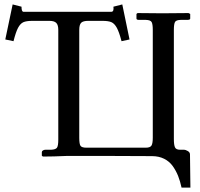

<svg xmlns="http://www.w3.org/2000/svg" viewBox="-20 -706 903 867"><path d="M243.2 -570.8Q243.2 -593.3 234.1 -602.5Q225.1 -611.8 203.1 -611.8H126Q99.1 -611.8 85.4 -605.7Q71.8 -599.6 61.5 -580.3Q51.3 -561 41 -520L3.9 -527.8L37.1 -686L77.1 -675.8Q77.1 -652.8 85.9 -652.8H482.9Q495.1 -652.8 492.2 -675.8L532.2 -686L564.9 -527.8L528.8 -520Q518.1 -561 507.6 -580.3Q497.1 -599.6 483.4 -605.7Q469.7 -611.8 442.9 -611.8H377.9Q355.5 -611.8 346.7 -603.3Q337.9 -594.7 337.9 -570.8V-84Q337.9 -54.7 344 -46.9Q350.1 -39.1 370.1 -39.1H638.2Q658.2 -39.1 664.1 -48.8Q669.9 -58.6 669.9 -84V-570.8Q669.9 -596.7 664.8 -606.2Q659.7 -615.7 638.2 -616.2H607.9Q596.2 -616.2 596.2 -622.1V-643.1L601.1 -647L712.9 -646Q725.6 -646 772 -646.5Q818.4 -647 831.1 -647L838.9 -643.1V-622.1Q838.9 -616.2 825.2 -616.2H795.9Q775.4 -615.7 770.3 -606.7Q765.1 -597.7 765.1 -570.8V-78.1Q765.1 -52.2 770 -41Q774.9 -29.8 793 -29.8H810.1Q818.4 -29.8 828.1 -23.9Q837.9 -18.1 837.9 -8.8L839.8 141.1H799.8Q793.5 111.8 784.4 88.9Q775.4 65.9 760.3 44.4Q745.1 22.9 721.2 11Q697.3 -1 666 -1Q664.6 -1 617.9 -1.2Q571.3 -1.5 502.9 -1.7Q434.6 -2 379.9 -2H286.1Q220.2 1 173.8 1L168.9 -2.9V-19Q168.9 -23.4 173.8 -26.6Q178.7 -29.8 185.1 -29.8H210.9Q231.4 -30.8 237.3 -39.1Q243.2 -47.4 243.2 -76.2Z"/></svg>

Font: Common Serif Medium
Style: Regular
Weight: 500
Designer: Philipp H. Poll, Khaled Hosny
Foundry: Stefan Peev, Context Ltd.
Version: Version 1.026